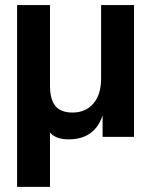

<svg xmlns="http://www.w3.org/2000/svg" viewBox="-20 -536 592 752"><path d="M249 9.8Q198.2 9.8 175.8 -17.1V195.8H46.9V-516.1H175.8V-200.2Q175.8 -147 196.8 -121.1Q217.8 -95.2 264.2 -95.2Q315.4 -95.2 345.7 -130.4Q376 -165.5 376 -228V-516.1H504.9V0H381.8V-84Q350.6 9.8 249 9.8Z"/></svg>

Font: Creato Display
Style: Bold
Weight: 700
Version: Version 1.000